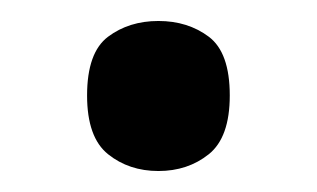

<svg xmlns="http://www.w3.org/2000/svg" viewBox="-20 -447 302 183"><path d="M131 -284Q103 -284 83 -300Q63 -316 63 -356Q63 -397 83 -412Q103 -427 131 -427Q159 -427 179 -412Q199 -397 199 -356Q199 -316 179 -300Q159 -284 131 -284Z"/></svg>

Font: Noto Serif Khmer Medium
Style: Regular
Weight: 500
Version: Version 2.003